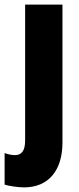

<svg xmlns="http://www.w3.org/2000/svg" viewBox="-58 -573 343 833"><path d="M46 240C153 240 213 166 213 45V-553H51V37C51 79 37 100 7 100C-7 100 -22 97 -38 91V228C-20 234 22 240 46 240Z"/></svg>

Font: Noto Sans Telugu ExtraCondensed Black
Style: Regular
Weight: 900
Width: 2
Designer: Jelle Bosma - Monotype Design Team
Foundry: Monotype Imaging Inc.
Version: Version 2.005